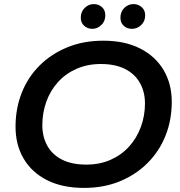

<svg xmlns="http://www.w3.org/2000/svg" viewBox="-20 -909 882 939"><path d="M391 10Q285 10 210 -28Q135 -66 95.5 -133.5Q56 -201 56 -289Q56 -378 86 -454.5Q116 -531 173 -588Q230 -645 309 -677.5Q388 -710 485 -710Q590 -710 665 -672Q740 -634 780 -566.5Q820 -499 820 -411Q820 -322 789.5 -245.5Q759 -169 702 -112Q645 -55 566.5 -22.5Q488 10 391 10ZM402 -104Q468 -104 521 -127.5Q574 -151 611.5 -192.5Q649 -234 669 -288.5Q689 -343 689 -403Q689 -460 664 -504Q639 -548 591 -572Q543 -596 473 -596Q408 -596 354.5 -572.5Q301 -549 263.5 -507.5Q226 -466 206.5 -411.5Q187 -357 187 -297Q187 -240 211.5 -196Q236 -152 284 -128Q332 -104 402 -104ZM625 -768Q601 -768 585 -783Q569 -798 569 -822Q569 -852 588 -870.5Q607 -889 633 -889Q656 -889 673 -874Q690 -859 690 -834Q690 -805 670.5 -786.5Q651 -768 625 -768ZM432 -768Q408 -768 391.5 -783Q375 -798 375 -822Q375 -852 394.5 -870.5Q414 -889 438 -889Q463 -889 479 -874Q495 -859 495 -834Q495 -805 475.5 -786.5Q456 -768 432 -768Z"/></svg>

Font: MOST Montserrat SemiBold
Style: Italic
Weight: 600
Italic angle: -11.3°
Designer: Julieta Ulanovsky
Foundry: Julieta Ulanovsky
Version: Version 8.000;March 11, 2024;FontCreator 15.0.0.2926 64-bit